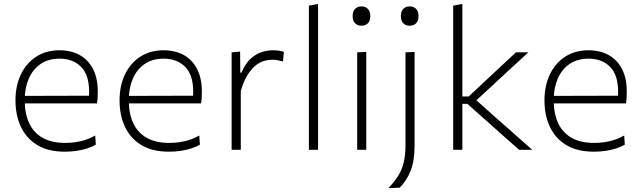

<svg xmlns="http://www.w3.org/2000/svg" viewBox="-20 -760 3252 974"><path d="M309.5 9.5Q224.5 9.5 169 -24.2Q113.5 -58 86 -116.8Q58.5 -175.5 58.5 -251Q58.5 -325 86 -382.5Q113.5 -440 163.8 -472.5Q214 -505 281.5 -505Q341 -505 384.8 -480.5Q428.5 -456 452.2 -409.2Q476 -362.5 476 -296.5Q476 -279 475.2 -264.5Q474.5 -250 472 -235.5L431 -265.5Q432 -273.5 432 -281Q432 -288.5 432 -295.5Q432 -380.5 390.8 -421.5Q349.5 -462.5 282.5 -462.5Q226 -462.5 186.5 -435.8Q147 -409 126.2 -361.8Q105.5 -314.5 105.5 -254V-249Q105.5 -183.5 128 -135.2Q150.5 -87 196 -61Q241.5 -35 312 -35Q337.5 -35 363.5 -38.8Q389.5 -42.5 414.5 -50.8Q439.5 -59 463 -72.5L466 -26Q447 -15 422.2 -7Q397.5 1 368.8 5.2Q340 9.5 309.5 9.5ZM80 -235.5V-273.5L441 -274.5L472 -266.5V-235.5Z M837.5 9.5Q752.5 9.5 697 -24.2Q641.5 -58 614 -116.8Q586.5 -175.5 586.5 -251Q586.5 -325 614 -382.5Q641.5 -440 691.8 -472.5Q742 -505 809.5 -505Q869 -505 912.8 -480.5Q956.5 -456 980.2 -409.2Q1004 -362.5 1004 -296.5Q1004 -279 1003.2 -264.5Q1002.5 -250 1000 -235.5L959 -265.5Q960 -273.5 960 -281Q960 -288.5 960 -295.5Q960 -380.5 918.8 -421.5Q877.5 -462.5 810.5 -462.5Q754 -462.5 714.5 -435.8Q675 -409 654.2 -361.8Q633.5 -314.5 633.5 -254V-249Q633.5 -183.5 656 -135.2Q678.5 -87 724 -61Q769.5 -35 840 -35Q865.5 -35 891.5 -38.8Q917.5 -42.5 942.5 -50.8Q967.5 -59 991 -72.5L994 -26Q975 -15 950.2 -7Q925.5 1 896.8 5.2Q868 9.5 837.5 9.5ZM608 -235.5V-273.5L969 -274.5L1000 -266.5V-235.5Z M1155 0Q1155 -56 1155 -107.8Q1155 -159.5 1155 -220.5V-270.5Q1155 -324.5 1155 -381.5Q1155 -438.5 1155 -494.5L1198 -498.5L1199 -391.5H1205Q1225.5 -440 1254 -464.5Q1282.5 -489 1311.8 -497Q1341 -505 1364.5 -505Q1380 -505 1393.8 -503Q1407.5 -501 1420 -497L1415.5 -448Q1401 -452 1388.8 -454.5Q1376.5 -457 1359 -457Q1344.5 -457 1324.2 -452.2Q1304 -447.5 1281.8 -431.8Q1259.5 -416 1238.5 -384.2Q1217.5 -352.5 1201.5 -299V-219Q1201.5 -159.5 1201.5 -107.8Q1201.5 -56 1201.5 0Z M1547 0Q1547 -56 1547 -107.8Q1547 -159.5 1547 -220.5V-494Q1547 -557.5 1547 -617Q1547 -676.5 1547 -731.5L1593.5 -740Q1593.5 -679 1593.5 -618.8Q1593.5 -558.5 1593.5 -494V-220.5Q1593.5 -159.5 1593.5 -107.8Q1593.5 -56 1593.5 0Z M1792 0Q1792 -56 1792 -107.8Q1792 -159.5 1792 -220.5V-270.5Q1792 -312 1792 -349Q1792 -386 1792 -421.8Q1792 -457.5 1792 -494.5L1838 -496.5Q1838 -459.5 1838 -423.5Q1838 -387.5 1838 -350Q1838 -312.5 1838 -270.5V-220.5Q1838 -159.5 1838 -107.8Q1838 -56 1838 0ZM1813 -629.5Q1794 -629.5 1781.5 -641.8Q1769 -654 1769 -678Q1769 -703 1781.5 -715.2Q1794 -727.5 1814 -727.5Q1834 -727.5 1846.2 -715Q1858.5 -702.5 1858.5 -678Q1858.5 -654 1846.2 -641.8Q1834 -629.5 1813 -629.5Z M1950 194.5Q1980.5 163 1999.8 132.2Q2019 101.5 2028 64Q2037 26.5 2037 -26.5V-220.5V-270.5Q2037 -312 2037 -349Q2037 -386 2037 -421.8Q2037 -457.5 2037 -494.5L2083 -496.5Q2083 -459.5 2083 -423.5Q2083 -387.5 2083 -350Q2083 -312.5 2083 -270.5Q2083 -208.5 2083 -163.5Q2083 -118.5 2083 -83.8Q2083 -49 2083 -17.5Q2083 20 2077.8 51.5Q2072.5 83 2062.2 108.5Q2052 134 2038 154.8Q2024 175.5 2008 192ZM2057.5 -629.5Q2038.5 -629.5 2026 -641.8Q2013.5 -654 2013.5 -678Q2013.5 -703 2026 -715.2Q2038.5 -727.5 2058.5 -727.5Q2078.5 -727.5 2090.8 -715Q2103 -702.5 2103 -678Q2103 -654 2090.8 -641.8Q2078.5 -629.5 2057.5 -629.5Z M2613.5 0Q2573.5 -35.5 2533 -71.2Q2492.5 -107 2452.5 -143L2351 -233H2317.5V-270.5H2357.5L2441.5 -349Q2480.5 -385.5 2519.8 -422.2Q2559 -459 2597.5 -494.5H2660.5Q2613.5 -452 2567.2 -409Q2521 -366 2475 -323.5L2383.5 -239L2382.5 -264L2486.5 -171Q2535 -128.5 2583.5 -85.5Q2632 -42.5 2680 0ZM2279 0Q2279 -56 2279 -107.8Q2279 -159.5 2279 -220.5V-494Q2279 -557.5 2279 -616.8Q2279 -676 2279 -731.5L2325.5 -740Q2325.5 -679.5 2325.5 -619Q2325.5 -558.5 2325.5 -494V-216.5Q2325.5 -157.5 2325.5 -106.5Q2325.5 -55.5 2325.5 0Z M2993 9.5Q2908 9.5 2852.5 -24.2Q2797 -58 2769.5 -116.8Q2742 -175.5 2742 -251Q2742 -325 2769.5 -382.5Q2797 -440 2847.2 -472.5Q2897.5 -505 2965 -505Q3024.5 -505 3068.2 -480.5Q3112 -456 3135.8 -409.2Q3159.5 -362.5 3159.5 -296.5Q3159.5 -279 3158.8 -264.5Q3158 -250 3155.5 -235.5L3114.5 -265.5Q3115.5 -273.5 3115.5 -281Q3115.5 -288.5 3115.5 -295.5Q3115.5 -380.5 3074.2 -421.5Q3033 -462.5 2966 -462.5Q2909.5 -462.5 2870 -435.8Q2830.5 -409 2809.8 -361.8Q2789 -314.5 2789 -254V-249Q2789 -183.5 2811.5 -135.2Q2834 -87 2879.5 -61Q2925 -35 2995.5 -35Q3021 -35 3047 -38.8Q3073 -42.5 3098 -50.8Q3123 -59 3146.5 -72.5L3149.5 -26Q3130.5 -15 3105.8 -7Q3081 1 3052.2 5.2Q3023.5 9.5 2993 9.5ZM2763.5 -235.5V-273.5L3124.5 -274.5L3155.5 -266.5V-235.5Z"/></svg>

Font: Commissioner Thin ExtraLight
Style: Regular
Weight: 250
Version: Version 1.000